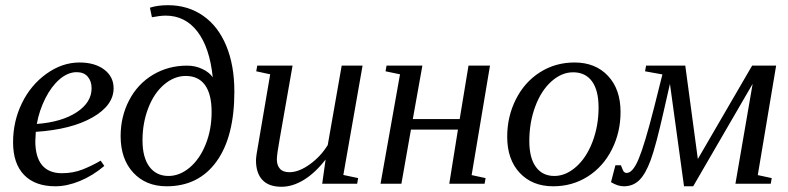

<svg xmlns="http://www.w3.org/2000/svg" viewBox="-20 -714 3061 746"><path d="M421.4 -371.1Q421.4 -304.7 339.4 -257.8Q257.3 -210.9 119.1 -201.7L117.2 -166Q117.2 -104 143.3 -72.5Q169.4 -41 220.7 -41Q264.6 -41 301.8 -55.9Q338.9 -70.8 371.1 -89.8L385.3 -69.3Q340.3 -31.2 290.3 -10.7Q240.2 9.8 195.3 9.8Q116.2 9.8 73.5 -34.4Q30.8 -78.6 30.8 -161.1Q30.8 -242.7 65.2 -313.2Q99.6 -383.8 160.6 -427.5Q221.7 -471.2 288.6 -471.2Q348.6 -471.2 385 -443.6Q421.4 -416 421.4 -371.1ZM123 -232.4Q219.7 -239.7 277.8 -277.8Q335.9 -315.9 335.9 -371.1Q335.9 -398.4 321 -416Q306.2 -433.6 277.8 -433.6Q243.7 -433.6 211.4 -405.8Q179.2 -377.9 155.8 -331.1Q132.3 -284.2 123 -232.4Z M707 -459Q738.8 -459 766.1 -446Q793.5 -433.1 806.6 -413.6Q794.9 -528.8 747.3 -591.1Q699.7 -653.3 623.5 -653.3Q612.3 -653.3 597.7 -651.4Q583 -649.4 570.3 -647L562.5 -684.1Q591.8 -693.8 632.8 -693.8Q710 -693.8 768.8 -653.1Q827.6 -612.3 859.1 -536.1Q890.6 -460 890.6 -358.4Q890.6 -182.1 821 -86.2Q751.5 9.8 627.4 9.8Q546.9 9.8 497.8 -43.2Q448.7 -96.2 448.7 -185.1Q448.7 -261.2 481.9 -324.7Q515.1 -388.2 574.5 -423.6Q633.8 -459 707 -459ZM701.7 -418.9Q657.2 -418.9 617.9 -385.7Q578.6 -352.5 556.2 -294.4Q533.7 -236.3 533.7 -168.9Q533.7 -102.1 560.5 -66.2Q587.4 -30.3 634.8 -30.3Q678.2 -30.3 717.3 -63.2Q756.3 -96.2 779.3 -153.6Q802.2 -210.9 802.2 -278.8Q802.2 -348.1 776.6 -383.5Q751 -418.9 701.7 -418.9Z M1055.7 -94.2Q1055.7 -72.3 1067.4 -58.6Q1079.1 -44.9 1104.5 -44.9Q1141.1 -44.9 1183.6 -75.4Q1226.1 -106 1253.4 -150.4L1307.6 -459H1388.7L1314 -34.2L1371.6 -22L1367.7 0H1231.9L1245.1 -94.2Q1204.6 -42 1160.6 -15.1Q1116.7 11.7 1073.7 11.7Q1024.4 11.7 999.5 -14.9Q974.6 -41.5 974.6 -91.3Q974.6 -98.6 977.3 -117.4Q980 -136.2 1029.8 -425.3L975.6 -437L979.5 -459H1116.7L1066.9 -175.3Q1055.7 -113.8 1055.7 -94.2Z M1883.8 -459 1812.5 -33.7 1866.7 -22 1862.8 0H1725.6L1759.3 -210.4H1576.7L1539.6 0H1458.5L1534.2 -425.3L1478 -437L1481.9 -459H1621.1L1584 -251.5H1766.1L1800.3 -459Z M2036.6 -166Q2036.6 -100.1 2062.3 -65.2Q2087.9 -30.3 2133.8 -30.3Q2178.2 -30.3 2218.5 -65.9Q2258.8 -101.6 2282.2 -163.3Q2305.7 -225.1 2305.7 -295.9Q2305.7 -363.3 2280 -398.2Q2254.4 -433.1 2206.5 -433.1Q2162.1 -433.1 2122.3 -397.5Q2082.5 -361.8 2059.6 -300Q2036.6 -238.3 2036.6 -166ZM2129.4 9.8Q2048.3 9.8 1999.5 -42.2Q1950.7 -94.2 1950.7 -182.6Q1950.7 -261.2 1984.4 -328.1Q2018.1 -395 2077.9 -433.1Q2137.7 -471.2 2212.4 -471.2Q2293.5 -471.2 2342.3 -419.2Q2391.1 -367.2 2391.1 -278.8Q2391.1 -200.2 2357.4 -133.3Q2323.7 -66.4 2263.9 -28.3Q2204.1 9.8 2129.4 9.8Z M2403.8 9.8Q2380.4 9.8 2354 -6.3L2371.1 -71.8H2392.6Q2400.4 -50.3 2404.5 -46.1Q2408.7 -42 2415 -42Q2438.5 -42 2461.4 -96.4Q2484.4 -150.9 2521.5 -296.4L2553.7 -424.8L2486.3 -437L2490.2 -459H2642.6L2691.4 -96.2L2902.3 -459H2995.6L2924.3 -33.7L2978.5 -22L2974.6 0H2837.4L2904.3 -388.2L2673.3 9.8H2637.7L2583 -388.2L2559.1 -283.2Q2528.3 -146.5 2508.3 -92.3Q2488.3 -38.1 2464.1 -14.2Q2439.9 9.8 2403.8 9.8Z"/></svg>

Font: Tinos
Style: Italic
Weight: 400
Italic angle: -16.333°
Designer: Steve Matteson
Foundry: Monotype Imaging Inc.
Version: Version 1.32